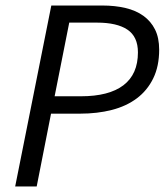

<svg xmlns="http://www.w3.org/2000/svg" viewBox="-20 -676 597 696"><path d="M35 0 166 -656H351Q397 -656 435 -647Q473 -638 500 -618.5Q527 -599 542 -569Q557 -539 557 -496Q557 -436 535.5 -392Q514 -348 476 -319.5Q438 -291 385.5 -277.5Q333 -264 270 -264H165L113 0ZM178 -327H273Q375 -327 427.5 -367Q480 -407 480 -486Q480 -543 442 -568.5Q404 -594 332 -594H231Z"/></svg>

Font: TypoPRO Source Sans Pro
Style: Italic
Weight: 400
Italic angle: -11°
Designer: Paul D. Hunt
Foundry: Adobe Systems Incorporated
Version: Version 1.075;PS 2.000;hotconv 1.0.86;makeotf.lib2.5.63406